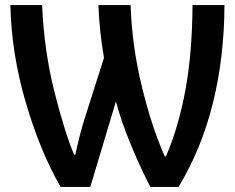

<svg xmlns="http://www.w3.org/2000/svg" viewBox="-20 -734 925 757"><path d="M219 3H336L437 -334Q458 -255 496.5 -162Q535 -69 573 3H684Q774 -146 819 -326Q864 -506 865 -714H739Q738 -526 711 -379Q684 -232 634 -117H630Q579 -230 539.5 -392Q500 -554 495 -714H368Q370 -661 375.5 -609.5Q381 -558 390 -506L318 -280Q305 -241 294.5 -199Q284 -157 277 -124H272Q232 -222 193 -378.5Q154 -535 146 -714H21Q25 -522 82 -328.5Q139 -135 219 3Z"/></svg>

Font: Noto Sans Display Medium
Style: Regular
Weight: 500
Designer: Monotype Design Team
Foundry: Monotype Imaging Inc.
Version: Version 1.900